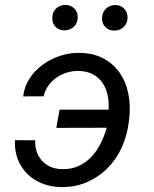

<svg xmlns="http://www.w3.org/2000/svg" viewBox="-20 -754 627 784"><path d="M302.2 -464.4Q277.8 -464.8 254.4 -458Q231 -451.2 211.2 -437.5Q191.4 -423.8 177.5 -404.5Q163.6 -385.3 158.2 -360.8L74.7 -360.4Q79.1 -401.4 101.3 -434.6Q123.5 -467.8 156 -491Q188.5 -514.2 227.5 -526.6Q266.6 -539.1 305.7 -538.1Q361.8 -537.1 402.3 -515.4Q442.9 -493.7 468.3 -457.5Q493.7 -421.4 503.4 -374.5Q513.2 -327.6 508.3 -275.9L505.9 -254.9Q499 -199.7 476.6 -150.9Q454.1 -102.1 417.7 -65.9Q381.3 -29.8 333 -9.3Q284.7 11.2 226.6 9.8Q185.1 8.8 150.1 -5.6Q115.2 -20 90.3 -45.2Q65.4 -70.3 52.2 -105Q39.1 -139.6 41 -181.6L124 -181.2Q122.6 -156.7 129.6 -135.5Q136.7 -114.3 150.9 -98.4Q165 -82.5 185.3 -73.2Q205.6 -64 231 -63.5Q269.5 -62 299.8 -75.7Q330.1 -89.4 352.5 -112.8Q375 -136.2 390.6 -167.5Q406.2 -198.7 416 -232.4L210 -231.9L223.1 -306.2H423.3Q425.3 -336.9 419.4 -365.2Q413.6 -393.6 398.9 -415.3Q384.3 -437 360.1 -450.2Q335.9 -463.4 302.2 -464.4ZM193.4 -680.7Q193.4 -703.1 207.8 -718Q222.2 -732.9 245.1 -733.9Q267.6 -734.4 282.7 -720Q297.9 -705.6 297.4 -682.6Q296.9 -660.2 282.2 -645.5Q267.6 -630.9 245.1 -629.9Q222.2 -629.4 207.5 -643.6Q192.9 -657.7 193.4 -680.7ZM396.5 -679.7Q397 -702.1 411.4 -717.3Q425.8 -732.4 448.7 -733.4Q471.7 -733.9 486.3 -719.5Q501 -705.1 501 -681.6Q500.5 -659.2 485.8 -644.5Q471.2 -629.9 448.2 -628.9Q425.8 -628.4 411.1 -642.6Q396.5 -656.7 396.5 -679.7Z"/></svg>

Font: Roboto Mono
Style: Italic
Weight: 400
Designer: Google
Version: Version 2.000985; 2015; ttfautohint (v1.3)